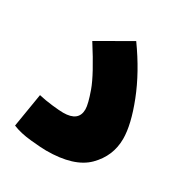

<svg xmlns="http://www.w3.org/2000/svg" viewBox="-138 -670 744 781"><g transform="rotate(30 234.0 -279.5)"><path d="M185 5Q316 5 374.5 -53.5Q433 -112 433 -193Q433 -259 393.5 -360Q354 -461 280 -564L125 -475Q199 -359 219.5 -301.5Q240 -244 240 -220Q240 -163 168 -163Q151 -163 115.5 -167Q80 -171 51 -178L25 -20Q61 -5 112 0Q163 5 185 5Z"/></g></svg>

Font: Noto Sans Arabic Condensed Black
Style: Regular
Weight: 900
Width: 3
Designer: Nadine Chahine
Foundry: Monotype Imaging Inc.
Version: 1.001